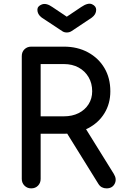

<svg xmlns="http://www.w3.org/2000/svg" viewBox="-20 -1038 672 1058"><path d="M152 0Q130 0 115 -15Q100 -30 100 -52V-729Q100 -752 115 -766.5Q130 -781 152 -781H332Q407 -781 465 -749.5Q523 -718 555.5 -663Q588 -608 588 -535Q588 -467 555.5 -414Q523 -361 465 -331Q407 -301 332 -301H204V-52Q204 -30 189.5 -15Q175 0 152 0ZM567 0Q553 0 541.5 -6Q530 -12 522 -25L342 -315L443 -344L607 -80Q625 -51 612 -25.5Q599 0 567 0ZM204 -397H332Q378 -397 413 -414.5Q448 -432 468 -463.5Q488 -495 488 -535Q488 -579 468 -613Q448 -647 413 -666Q378 -685 332 -685H204ZM348 -859Q333 -859 322 -867L210 -941Q186 -959 186 -984Q186 -1004 210.5 -1013.5Q235 -1023 269 -999L348 -946L427 -999Q465 -1025 487.5 -1014.5Q510 -1004 510 -984Q510 -959 486 -941L375 -867Q363 -859 348 -859Z"/></svg>

Font: Comfortaa
Style: Bold
Weight: 700
Designer: Johan Aakerlund
Foundry: Johan Aakerlund
Version: Version 3.104; ttfautohint (v1.8.1.43-b0c9)